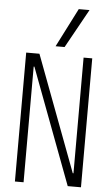

<svg xmlns="http://www.w3.org/2000/svg" viewBox="-64 -1042 629 1083"><g transform="rotate(5 250.0 -500.0)"><path d="M63 0V-730H138L384 -75H388V-730H437V0H362L116 -655H112V0ZM276 -780H225L337 -1000H398Z"/></g></svg>

Font: M PLUS Code Latin Light
Style: Regular
Weight: 300
Designer: Coji Morishita
Foundry: UNDERFOREST DESIGN
Version: Version 1.002; ttfautohint (v1.8.3)